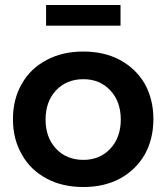

<svg xmlns="http://www.w3.org/2000/svg" viewBox="-20 -746 668 771"><path d="M462 -505C419 -528 370 -539 315 -539C259 -539 210 -528 167 -505C124 -482 91 -451 68 -410C44 -369 32 -321 32 -268C32 -214 44 -166 68 -125C91 -84 124 -52 167 -29C210 -6 259 5 315 5C370 5 419 -6 462 -29C504 -52 537 -84 561 -125C584 -166 596 -214 596 -268C596 -321 584 -369 561 -410C537 -451 504 -482 462 -505ZM205 -383C233 -413 270 -428 315 -428C359 -428 395 -413 423 -383C451 -353 465 -314 465 -266C465 -218 451 -179 423 -149C395 -119 359 -104 315 -104C270 -104 233 -119 205 -149C177 -179 163 -218 163 -266C163 -314 177 -353 205 -383ZM165 -726V-643H464V-726Z"/></svg>

Font: Argentum Sans Medium
Style: Regular
Weight: 500
Designer: Julieta Ulanovsky
Foundry: Julieta Ulanovsky
Version: Version 5.001;January 29, 2019;FontCreator 11.5.0.2425 64-bi